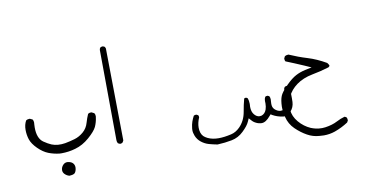

<svg xmlns="http://www.w3.org/2000/svg" viewBox="-71 -609 2143 1114"><g transform="rotate(-10 1000.0 -52.5)"><path d="M238.8 151.4Q282.2 151.4 321.8 139.6Q366.7 127 405.5 93Q444.3 59.1 456.1 34.7Q467.8 8.8 471.2 -18.6Q472.2 -23.4 472.2 -26.4Q472.2 -37.6 466.3 -44.9L451.7 -52.2Q450.2 -52.7 449.2 -52.7Q438 -52.7 430.7 -47.4Q420.4 -23.9 413.1 1.5Q404.3 33.7 380.1 54.4Q356 75.2 327.9 83.5Q299.8 91.8 270.5 97.2Q225.6 104.5 190.9 90.8Q170.9 82.5 146 65.4Q111.8 41 111.8 -22.5Q111.8 -34.2 112.5 -41.7Q113.3 -49.3 113.3 -51.8Q113.3 -63 107.9 -70.8L93.3 -77.6Q91.8 -78.1 90.8 -78.1Q78.6 -78.1 69.8 -71.8Q57.1 -48.8 57.1 -19Q57.1 10.7 65.9 38.1Q75.2 65.9 104.2 94.7Q133.3 123.5 163.3 135.3Q193.4 147 226.6 150.9Q232.4 151.4 238.8 151.4ZM303.7 256.3Q304.7 250.5 304.7 246.1Q304.7 230 294.4 219.7Q285.6 210.9 270 208.5Q266.1 207.5 262.7 207.5Q248.5 207.5 238.3 217.8Q225.1 231.4 225.1 249Q225.1 261.7 234.9 272Q247.1 284.2 262.2 287.6Q279.3 287.1 290.5 281.2Q299.8 275.4 303.7 256.3Z M582.5 156.2Q583.5 156.2 585.9 156.2Q592.3 156.2 599.1 150.9L605 140.1L598.1 -403.3L593.8 -413.1L583.5 -418Q582 -418 581.1 -418Q572.8 -418 566.9 -413.6Q562.5 -407.7 562 -399.9L565.9 131.8Q565.9 142.6 571.3 150.9Z M1363.3 75.7 1364.3 59.1Q1364.3 40 1357.9 23.9L1349.6 19.5Q1348.6 19.5 1348.1 19.5Q1341.8 19.5 1337.9 22.5Q1328.1 58.6 1321.8 97.2Q1313 149.9 1278.8 184.1Q1255.4 207.5 1227.1 213.9Q1185.1 223.6 1152.8 223.6Q1115.7 223.6 1088.4 210.4Q1074.7 203.6 1065.9 195.3Q1048.3 177.2 1048.3 143.1Q1048.3 115.2 1061.5 84.5Q1061.5 83.5 1061.5 82.5Q1061.5 75.7 1058.1 71.3L1048.3 66.4Q1046.9 66.4 1045.9 66.4Q1044.9 66.4 1043.2 66.7Q1041.5 66.9 1039.6 66.9Q1036.1 67.9 1032.7 69.8Q1024.9 84.5 1018.8 101.3Q1012.7 118.2 1010.3 141.1Q1009.8 145.5 1009.8 150.9Q1009.8 167 1017.1 185.1Q1026.4 208.5 1046.6 224.4Q1066.9 240.2 1090.3 246.8Q1113.8 253.4 1139.6 258.3Q1184.6 256.3 1224.4 248.5Q1264.2 240.7 1294.4 211.4Q1325.7 181.6 1335.4 158.7L1343.8 140.1Q1358.4 156.2 1360.1 158Q1361.8 159.7 1363.8 161.4Q1365.7 163.1 1367.9 164.8Q1370.1 166.5 1372.6 168Q1375 169.4 1377.7 170.9Q1380.4 172.4 1383.1 173.6Q1385.7 174.8 1388.4 175.8Q1391.1 176.8 1394 177.7Q1405.8 180.7 1413.6 180.7Q1438.5 180.7 1465.3 147.9L1472.7 139.2L1481.9 145Q1507.3 159.2 1538.6 164.1Q1543.5 165 1545.9 165Q1548.3 165 1551 165Q1553.7 165 1558.3 163.8Q1563 162.6 1567.4 160.6Q1577.1 156.2 1587.9 145Q1608.9 122.6 1610.4 90.8Q1610.8 79.1 1610.8 68.8Q1610.8 38.6 1608.9 5.4L1604.5 -2.9L1596.2 -7.3Q1587.4 -7.3 1581.5 -2.9Q1577.1 2 1575.7 8.8Q1577.6 34.7 1577.6 50.8Q1577.6 66.9 1577.1 76.2Q1575.2 110.8 1556.2 123Q1546.4 129.4 1535.2 129.4Q1524.9 129.4 1515.1 124.3Q1505.4 119.1 1499 112.8Q1492.7 106.4 1490 98.4Q1487.3 90.3 1487.3 80.3Q1487.3 70.3 1488 64Q1488.8 57.6 1488.8 54.7Q1488.8 43.5 1483.9 34.7L1475.1 30.3Q1473.6 30.3 1472.2 30.3Q1464.8 30.3 1460 33.7Q1454.1 43.9 1454.1 57.6L1454.6 71.8Q1454.6 90.8 1449.2 106.9Q1440.9 130.4 1420.4 137.7Q1415 139.2 1409.2 139.2Q1392.1 139.2 1377.7 122.3Q1363.3 105.5 1363.3 75.7Z M1756.8 313.5Q1791 313.5 1822.3 302.7Q1864.7 287.6 1901.9 263.2L1908.2 252Q1908.2 251 1908.2 250Q1908.2 239.7 1903.3 232.4L1893.1 227.5Q1868.2 234.4 1844.2 247.1Q1814.5 262.7 1772.5 268.6Q1761.2 270 1753.9 270Q1732.9 270 1717.5 266.4Q1702.1 262.7 1688.5 257.3Q1649.4 240.2 1620.6 206.3Q1591.8 172.4 1588.9 132.8Q1588.4 127.4 1588.4 122.6Q1588.4 89.4 1603 57.1Q1620.1 19.5 1658 -8.1Q1695.8 -35.6 1751 -46.4Q1801.3 -55.7 1850.6 -70.8L1855.5 -74.7Q1858.4 -77.6 1858.4 -79.1Q1858.4 -80.6 1856.9 -84Q1853.5 -90.8 1848.1 -97.2Q1793.5 -128.9 1740.2 -145Q1687 -161.1 1634.8 -184.1Q1634.8 -184.1 1634.3 -184.1Q1622.1 -184.1 1612.8 -177.7Q1606.9 -165.5 1606.9 -165.5Q1606.9 -154.8 1610.8 -148.4L1661.1 -127.9Q1689 -116.7 1717.3 -104L1754.4 -87.4L1714.8 -79.1Q1684.1 -72.3 1659.2 -59.1Q1632.8 -45.4 1600.1 -12.7Q1572.3 15.1 1560.5 34.7Q1548.8 54.2 1545.9 89.4Q1544.9 98.1 1544.9 106.9Q1544.9 136.2 1553.2 169.9Q1563.5 211.9 1594.7 242.2Q1626 272.5 1659.7 291Q1692.4 309.6 1730.5 312Q1747.1 313.5 1756.8 313.5Z"/></g></svg>

Font: NaikaiFont
Style: ExtraLight
Weight: 200
Version: Version 1.89